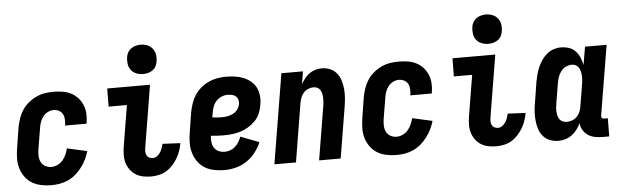

<svg xmlns="http://www.w3.org/2000/svg" viewBox="-48 -928 3597 1108"><g transform="rotate(-5 1750.0 -373.5)"><path d="M210 8Q180 8 151 2Q122 -4 98 -18.5Q74 -33 57.5 -56Q41 -79 33 -106Q25 -133 25.5 -163Q26 -193 31 -223L50 -343Q55 -368 63.5 -393Q72 -418 86.5 -440Q101 -462 122 -479.5Q143 -497 167.5 -508.5Q192 -520 217 -524Q242 -528 267 -528Q294 -528 320 -524Q346 -520 368 -509Q390 -498 407 -480Q424 -462 434 -439Q444 -416 446 -390Q448 -364 444 -338L442 -328H318L319 -333Q321 -349 320 -365.5Q319 -382 311.5 -395.5Q304 -409 290 -416Q276 -423 259 -423Q242 -423 225.5 -414.5Q209 -406 198 -391.5Q187 -377 181 -360Q175 -343 173 -326L153 -206Q150 -187 150.5 -167.5Q151 -148 159 -131.5Q167 -115 183.5 -106Q200 -97 219 -97Q237 -97 255 -105.5Q273 -114 285.5 -129Q298 -144 305.5 -161.5Q313 -179 317 -196L433 -170Q426 -146 415 -123Q404 -100 388 -79Q372 -58 352 -40.5Q332 -23 308.5 -12Q285 -1 259.5 3.5Q234 8 210 8Z M788 8Q764 8 741 3.5Q718 -1 699 -13Q680 -25 666.5 -43.5Q653 -62 646.5 -84Q640 -106 640.5 -130.5Q641 -155 645 -179L684 -415H578L579 -520H827L768 -162Q766 -150 766 -138.5Q766 -127 770.5 -117.5Q775 -108 784.5 -102.5Q794 -97 806 -97Q819 -97 830.5 -105Q842 -113 849.5 -124.5Q857 -136 861.5 -148.5Q866 -161 869 -174L972 -169V-168Q968 -146 960.5 -124Q953 -102 941 -82Q929 -62 912.5 -44Q896 -26 876 -14Q856 -2 833 3Q810 8 788 8ZM793 -585Q773 -585 754 -592.5Q735 -600 723.5 -615Q712 -630 709 -650Q706 -670 709 -690Q711 -705 718.5 -718Q726 -731 738.5 -739.5Q751 -748 765 -751.5Q779 -755 793 -755Q813 -755 831.5 -747.5Q850 -740 861.5 -725Q873 -710 876.5 -690Q880 -670 876 -650Q874 -635 867 -622Q860 -609 847.5 -600.5Q835 -592 821 -588.5Q807 -585 793 -585Z M1214 8Q1183 8 1154 2.5Q1125 -3 1100.5 -17.5Q1076 -32 1059.5 -55Q1043 -78 1034.5 -105.5Q1026 -133 1026 -163Q1026 -193 1031 -223L1050 -343Q1055 -368 1063.5 -393Q1072 -418 1086.5 -440Q1101 -462 1122 -479.5Q1143 -497 1167 -508Q1191 -519 1216.5 -523.5Q1242 -528 1267 -528Q1293 -528 1319 -524.5Q1345 -521 1368 -511.5Q1391 -502 1410 -486.5Q1429 -471 1440 -449Q1451 -427 1453.5 -401Q1456 -375 1451 -349Q1447 -324 1437.5 -300.5Q1428 -277 1409.5 -258Q1391 -239 1368.5 -225.5Q1346 -212 1321.5 -204.5Q1297 -197 1272.5 -194.5Q1248 -192 1224 -192Q1205 -192 1187.5 -193Q1170 -194 1151 -196Q1149 -178 1151 -159.5Q1153 -141 1162 -126.5Q1171 -112 1187.5 -104.5Q1204 -97 1223 -97Q1239 -97 1255 -102.5Q1271 -108 1283.5 -119.5Q1296 -131 1305 -145.5Q1314 -160 1320 -176L1427 -135Q1414 -104 1392.5 -76Q1371 -48 1341.5 -28.5Q1312 -9 1279 -0.5Q1246 8 1214 8ZM1224 -297Q1241 -297 1257.5 -300Q1274 -303 1289.5 -311Q1305 -319 1315.5 -333.5Q1326 -348 1329 -365Q1331 -378 1327.5 -390Q1324 -402 1314.5 -410Q1305 -418 1292.5 -420.5Q1280 -423 1267 -423Q1249 -423 1231.5 -415.5Q1214 -408 1201 -393.5Q1188 -379 1182 -361.5Q1176 -344 1173 -326L1169 -301Q1182 -299 1196 -298Q1210 -297 1224 -297Z M1502 0 1588 -520H1713L1701 -448Q1711 -464 1723 -479.5Q1735 -495 1750.5 -506Q1766 -517 1784.5 -522.5Q1803 -528 1821 -528Q1847 -528 1870 -518.5Q1893 -509 1908 -490.5Q1923 -472 1930.5 -448.5Q1938 -425 1940.5 -399.5Q1943 -374 1941 -348Q1939 -322 1935 -297L1886 0H1761L1813 -314Q1815 -325 1815.5 -337Q1816 -349 1815.5 -360.5Q1815 -372 1812.5 -383Q1810 -394 1804 -403.5Q1798 -413 1788 -418Q1778 -423 1766 -423Q1751 -423 1735.5 -417Q1720 -411 1709 -399Q1698 -387 1692 -372Q1686 -357 1683 -341L1627 0Z M2210 8Q2180 8 2151 2Q2122 -4 2098 -18.5Q2074 -33 2057.5 -56Q2041 -79 2033 -106Q2025 -133 2025.5 -163Q2026 -193 2031 -223L2050 -343Q2055 -368 2063.5 -393Q2072 -418 2086.5 -440Q2101 -462 2122 -479.5Q2143 -497 2167.5 -508.5Q2192 -520 2217 -524Q2242 -528 2267 -528Q2294 -528 2320 -524Q2346 -520 2368 -509Q2390 -498 2407 -480Q2424 -462 2434 -439Q2444 -416 2446 -390Q2448 -364 2444 -338L2442 -328H2318L2319 -333Q2321 -349 2320 -365.5Q2319 -382 2311.5 -395.5Q2304 -409 2290 -416Q2276 -423 2259 -423Q2242 -423 2225.5 -414.5Q2209 -406 2198 -391.5Q2187 -377 2181 -360Q2175 -343 2173 -326L2153 -206Q2150 -187 2150.5 -167.5Q2151 -148 2159 -131.5Q2167 -115 2183.5 -106Q2200 -97 2219 -97Q2237 -97 2255 -105.5Q2273 -114 2285.5 -129Q2298 -144 2305.5 -161.5Q2313 -179 2317 -196L2433 -170Q2426 -146 2415 -123Q2404 -100 2388 -79Q2372 -58 2352 -40.5Q2332 -23 2308.5 -12Q2285 -1 2259.5 3.5Q2234 8 2210 8Z M2788 8Q2764 8 2741 3.5Q2718 -1 2699 -13Q2680 -25 2666.5 -43.5Q2653 -62 2646.5 -84Q2640 -106 2640.5 -130.5Q2641 -155 2645 -179L2684 -415H2578L2579 -520H2827L2768 -162Q2766 -150 2766 -138.5Q2766 -127 2770.5 -117.5Q2775 -108 2784.5 -102.5Q2794 -97 2806 -97Q2819 -97 2830.5 -105Q2842 -113 2849.5 -124.5Q2857 -136 2861.5 -148.5Q2866 -161 2869 -174L2972 -169V-168Q2968 -146 2960.5 -124Q2953 -102 2941 -82Q2929 -62 2912.5 -44Q2896 -26 2876 -14Q2856 -2 2833 3Q2810 8 2788 8ZM2793 -585Q2773 -585 2754 -592.5Q2735 -600 2723.5 -615Q2712 -630 2709 -650Q2706 -670 2709 -690Q2711 -705 2718.5 -718Q2726 -731 2738.5 -739.5Q2751 -748 2765 -751.5Q2779 -755 2793 -755Q2813 -755 2831.5 -747.5Q2850 -740 2861.5 -725Q2873 -710 2876.5 -690Q2880 -670 2876 -650Q2874 -635 2867 -622Q2860 -609 2847.5 -600.5Q2835 -592 2821 -588.5Q2807 -585 2793 -585Z M3148 8Q3122 8 3098.5 -1Q3075 -10 3059 -28.5Q3043 -47 3035.5 -70.5Q3028 -94 3025.5 -119.5Q3023 -145 3024.5 -171Q3026 -197 3031 -223L3050 -343Q3054 -364 3059.5 -385Q3065 -406 3074 -426.5Q3083 -447 3096 -466Q3109 -485 3126.5 -499.5Q3144 -514 3165 -521Q3186 -528 3207 -528Q3232 -528 3254.5 -520.5Q3277 -513 3292 -496.5Q3307 -480 3316 -459Q3325 -438 3329 -415L3347 -520H3472L3405 -117Q3404 -113 3404.5 -109Q3405 -105 3407.5 -102Q3410 -99 3414 -98Q3418 -97 3422 -97H3442L3441 8H3404Q3381 8 3359.5 4Q3338 0 3320 -11.5Q3302 -23 3290.5 -41.5Q3279 -60 3277 -83Q3268 -64 3255.5 -47Q3243 -30 3225.5 -17Q3208 -4 3188 2Q3168 8 3148 8ZM3204 -97Q3219 -97 3235 -102.5Q3251 -108 3263 -120Q3275 -132 3281.5 -147.5Q3288 -163 3290 -179L3310 -299Q3312 -312 3313.5 -325Q3315 -338 3314.5 -351Q3314 -364 3311.5 -376.5Q3309 -389 3303 -399.5Q3297 -410 3286.5 -416.5Q3276 -423 3262 -423Q3245 -423 3228 -415Q3211 -407 3199.5 -392.5Q3188 -378 3182 -361Q3176 -344 3173 -326L3153 -206Q3151 -194 3150 -182Q3149 -170 3150 -158.5Q3151 -147 3154 -135.5Q3157 -124 3163.5 -115.5Q3170 -107 3180.5 -102Q3191 -97 3204 -97Z"/></g></svg>

Font: Iosevka Term Curly Extrabold
Style: Italic
Weight: 800
Italic angle: -9°
Designer: Belleve Invis
Foundry: Belleve Invis
Version: Version 32.3.0